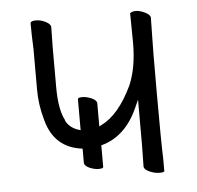

<svg xmlns="http://www.w3.org/2000/svg" viewBox="-42 -521 584 568"><g transform="rotate(-5 250.0 -236.5)"><path d="M424 1Q424 5 409.5 5Q395 5 379.5 -2Q364 -9 364 -18Q364 -43 365 -81V-216L355 -194Q318 -110 245 -91V-27Q245 -22 231.5 -22Q218 -22 203.5 -28.5Q189 -35 189 -45V-86Q105 -96 83 -181Q70 -226 70 -271V-391Q68 -435 68 -470Q70 -476 84.5 -476Q99 -476 113.5 -468.5Q128 -461 128 -452L127 -394V-275Q127 -206 145 -174H144Q156 -149 188 -141V-233Q188 -238 201 -238Q214 -238 229 -231.5Q244 -225 244 -215V-147L251 -151Q303 -176 343 -260Q365 -311 365 -385L364 -473Q370 -478 381.5 -478Q393 -478 408.5 -470.5Q424 -463 424 -454L423 -395Q422 -377 422 -230Q422 -83 424 -35Z"/></g></svg>

Font: LXGW WenKai Mono TC Light
Style: Regular
Weight: 300
Designer: LXGW / Fontworks Inc.
Foundry: LXGW / Fontworks Inc.
Version: Version 1.330